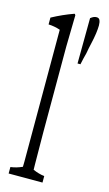

<svg xmlns="http://www.w3.org/2000/svg" viewBox="-136 -872 567 995"><g transform="rotate(15 147.5 -375.0)"><path d="M21 40.5Q52.2 36.6 83.5 22.5Q83.5 22.5 83.5 19Q84 12.2 84 -3.9Q84 -42.5 84 -89.4Q84 -401.9 84 -712.9Q52.7 -723.6 21 -724.6Q21 -747.6 21 -761.2Q78.1 -792 135.7 -812.5Q139.2 -814 142.6 -806.2Q141.1 -726.6 139.2 -636.7Q139.2 -407.2 139.2 -174.8Q139.2 -132.3 140.6 -4.4Q140.6 12.2 141.1 19.5Q141.1 22.9 141.1 22.9Q171.9 36.6 202.6 40.5Q202.6 63 202.6 75.2Q202.6 75.2 21 75.2Q21 63 21 40.5ZM269 -815.9Q274.4 -804.7 274.4 -787.1Q274.4 -769.5 270.8 -743.2Q267.1 -716.8 260.3 -687.5Q253.4 -658.2 248.5 -629.4Q241.2 -603.5 233.9 -567.9Q233.9 -567.9 218.3 -567.9Q219.2 -694.8 220.2 -811.5Q228.5 -818.4 236.1 -821.8Q243.7 -825.2 252 -825.2Q264.2 -825.2 269 -815.9Z"/></g></svg>

Font: Scarab Serif
Style: Light
Weight: 300
Designer: John Roberts
Foundry: Scarab
Version: 1.0